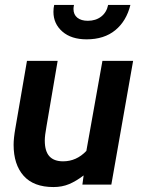

<svg xmlns="http://www.w3.org/2000/svg" viewBox="-20 -746 581 776"><path d="M35 -161Q35 -187 42 -227L89 -500H213L168 -236Q161 -198 161 -178Q161 -135 179.5 -114.5Q198 -94 235 -94Q289 -94 329 -136L394 -500H518L430 0H313L318 -37Q288 -14 259.5 -2Q231 10 196 10Q116 10 75.5 -35.5Q35 -81 35 -161ZM196 -698Q196 -714 199 -726H279Q277 -716 277 -710Q277 -687 292.5 -674.5Q308 -662 335 -662Q367 -662 389 -679Q411 -696 417 -726H507Q491 -661 446 -624Q401 -587 330 -587Q268 -587 232 -618.5Q196 -650 196 -698Z"/></svg>

Font: Cabin
Style: Bold Italic
Weight: 700
Italic angle: -7°
Designer: Pablo Impallari
Foundry: Pablo Impallari. http://www.impallari.com Igino Marini. http://www.ikern.com
Version: Version 2.200